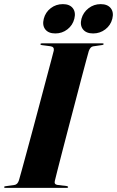

<svg xmlns="http://www.w3.org/2000/svg" viewBox="-37 -910 567 930"><path d="M228.5 -33.5Q224 -16.5 242.5 -14L285 -9Q293 -7.5 293 -4Q293 0 286 0H-11Q-17 0 -17 -3.5Q-17 -7.5 -10.5 -8L32.5 -14Q48.5 -16 55 -37.5Q58.5 -49.5 68.8 -86.8Q79 -124 93.5 -177.5Q108 -231 124.5 -292.2Q141 -353.5 157.2 -414.8Q173.5 -476 187.5 -528.8Q201.5 -581.5 211.2 -617.8Q221 -654 223.5 -665Q226.5 -683.5 207.5 -686L165.5 -691.5Q159 -692 159 -696Q159 -700 165.5 -700H459.5Q465 -700 465 -697Q465 -693 458.5 -692L414 -685.5Q400.5 -683.5 393 -662.5Q390 -652 380.2 -616Q370.5 -580 356.5 -527Q342.5 -474 326.5 -412.5Q310.5 -351 294.2 -289.5Q278 -228 264.2 -174.2Q250.5 -120.5 240.8 -83Q231 -45.5 228.5 -33.5ZM231 -748Q197.5 -748 182.2 -767.8Q167 -787.5 175 -819Q183 -850.5 208.5 -870.2Q234 -890 267.5 -890Q300.5 -890 315.8 -870.2Q331 -850.5 323 -819Q315 -787.5 289.5 -767.8Q264 -748 231 -748ZM414 -748Q380.5 -748 365 -767.8Q349.5 -787.5 357.5 -819Q366 -850 391.8 -870Q417.5 -890 450.5 -890Q484 -890 499.5 -870.2Q515 -850.5 507 -819Q499 -787.5 473.2 -767.8Q447.5 -748 414 -748Z"/></svg>

Font: Fraunces 144pt
Style: Bold Italic
Weight: 700
Italic angle: -16°
Version: Version 1.000;[b76b70a41]